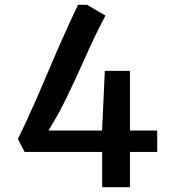

<svg xmlns="http://www.w3.org/2000/svg" viewBox="-20 -775 715 795"><path d="M82 -146 54 -199.5Q74.5 -241 93 -281.2Q111.5 -321.5 128.8 -360.8Q146 -400 162.5 -438.8Q179 -477.5 195.5 -516.2Q212 -555 229.2 -594Q246.5 -633 264.8 -673.2Q283 -713.5 303 -755H340.5L416.5 -710.5Q397.5 -674.5 381 -640.8Q364.5 -607 349.5 -574Q334.5 -541 320 -508.5Q305.5 -476 290.2 -443.2Q275 -410.5 258.5 -376.5Q242 -342.5 223 -306.5L181 -234.5H631V-146ZM403 0V-241.5L414 -481.5H518V0Z"/></svg>

Font: Tracken
Style: Regular
Weight: 400
Designer: Eben Sorkin
Foundry: Eben Sorkin
Version: Version 2.001